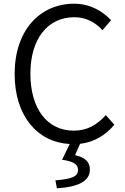

<svg xmlns="http://www.w3.org/2000/svg" viewBox="-20 -765 674 1036"><path d="M287 251C402 244 465 213 465 150C465 104 434 84 385 72L412 11C488 2 548 -34 597 -92L551 -144C503 -90 449 -60 378 -60C234 -60 144 -179 144 -368C144 -556 238 -672 381 -672C445 -672 495 -644 533 -602L579 -656C537 -702 469 -745 380 -745C195 -745 59 -601 59 -366C59 -138 183 3 356 12L315 97C378 106 401 122 401 152C401 185 373 201 279 208Z"/></svg>

Font: Noto Sans CJK HK DemiLight
Style: Regular
Weight: 350
Designer: Ryoko NISHIZUKA 西塚涼子 (kana, bopomofo & ideographs); Paul D. Hunt (Latin, Greek & Cyrillic); Sandoll Communications 산돌커뮤니
Foundry: Adobe
Version: Version 2.004;hotconv 1.0.118;makeotfexe 2.5.65603